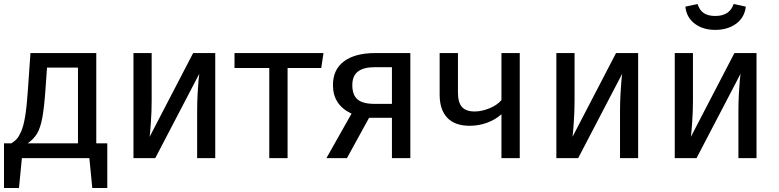

<svg xmlns="http://www.w3.org/2000/svg" viewBox="-20 -793 3906 963"><path d="M462.9 -74.2H518.1V149.9H442.9L428.2 0H89.8L75.2 149.9H0V-74.2H37.1Q55.2 -85.9 64.9 -96.9Q74.7 -107.9 86.4 -134.3Q98.1 -160.6 106 -208.5Q113.8 -256.3 119.1 -331.1L132.8 -526.9H462.9ZM371.1 -74.2V-454.1H215.8L208 -342.8Q201.2 -249 191.7 -199.7Q182.1 -150.4 166 -123.3Q149.9 -96.2 119.1 -74.2Z M1059.6 -526.9V0H968.8V-237.8Q968.8 -279.8 971.2 -323.7Q973.6 -367.7 975.8 -390.9Q978 -414.1 979.5 -422.9L758.8 0H649.4V-526.9H740.7V-289.1Q740.7 -235.8 736.8 -179.9Q732.9 -124 730.5 -106.9L948.7 -526.9Z M1602.5 -526.9 1591.3 -452.1H1422.4V0H1330.6V-452.1H1156.2V-526.9Z M1862.8 -526.9H2038.1V0H1945.8V-202.1H1831.1L1720.2 0H1617.2L1743.2 -223.1Q1649.9 -266.6 1649.9 -366.2Q1649.9 -444.3 1705.6 -485.6Q1761.2 -526.9 1862.8 -526.9ZM1858.9 -272H1945.8V-456.1H1860.8Q1803.7 -456.1 1775.4 -434.3Q1747.1 -412.6 1747.1 -366.2Q1747.1 -316.4 1773.4 -294.2Q1799.8 -272 1858.9 -272Z M2495.1 -526.9H2586.9V0H2495.1V-220.2Q2466.3 -193.4 2423.8 -177.7Q2381.3 -162.1 2335.9 -162.1Q2261.2 -162.1 2223.1 -202.6Q2185.1 -243.2 2185.1 -317.9V-526.9H2276.9V-329.1Q2276.9 -278.8 2297.1 -256.3Q2317.4 -233.9 2360.8 -233.9Q2396 -233.9 2434.8 -249.8Q2473.6 -265.6 2495.1 -291Z M3180.7 -526.9V0H3089.8V-237.8Q3089.8 -279.8 3092.3 -323.7Q3094.7 -367.7 3096.9 -390.9Q3099.1 -414.1 3100.6 -422.9L2879.9 0H2770.5V-526.9H2861.8V-289.1Q2861.8 -235.8 2857.9 -179.9Q2854 -124 2851.6 -106.9L3069.8 -526.9Z M3567.4 -643.1Q3505.9 -643.1 3464.6 -674.1Q3423.3 -705.1 3417.5 -759.8L3478.5 -772.9Q3488.8 -741.2 3510.3 -727.1Q3531.7 -712.9 3567.4 -712.9Q3639.6 -712.9 3659.7 -772.9L3720.7 -759.8Q3714.8 -705.6 3672.4 -674.3Q3629.9 -643.1 3567.4 -643.1ZM3774.4 -526.9V0H3683.6V-237.8Q3683.6 -279.8 3686 -323.7Q3688.5 -367.7 3690.7 -390.9Q3692.9 -414.1 3694.3 -422.9L3473.6 0H3364.3V-526.9H3455.6V-289.1Q3455.6 -235.8 3451.7 -179.9Q3447.8 -124 3445.3 -106.9L3663.6 -526.9Z"/></svg>

Font: FiraGO
Style: Regular
Weight: 400
Designer: bBox Type
Foundry: bBox Type GmbH
Version: Version 1.001;PS 001.001;hotconv 1.0.88;makeotf.lib2.5.64775